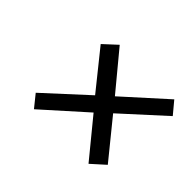

<svg xmlns="http://www.w3.org/2000/svg" viewBox="-77 -611 535 535"><g transform="rotate(45 190.5 -343.0)"><path d="M97 -455 187 -343 65 -231 94 -195 218 -306 309 -195 349 -231 258 -343 381 -455 351 -491 228 -380 136 -491Z"/></g></svg>

Font: Secuela Light
Style: Italic
Weight: 300
Italic angle: -8°
Designer: Fernando Haro
Foundry: deFharo
Version: Version 1.708